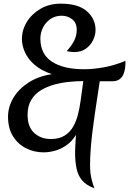

<svg xmlns="http://www.w3.org/2000/svg" viewBox="-20 -801 707 1051"><path d="M201 -590Q201 -505 264 -463.5Q327 -422 441 -422Q492 -422 551 -433Q610 -444 667 -468Q667 -451 665 -431.5Q663 -412 656 -395Q649 -378 634 -367Q619 -356 592 -356H526Q520 -316 513 -270.5Q506 -225 499 -176.5Q492 -128 486 -80Q480 -32 476.5 14.5Q473 61 473 103Q473 147 481.5 180.5Q490 214 497 230Q454 214 431 188Q408 162 399.5 123.5Q391 85 391 32Q391 21 392 2.5Q393 -16 394 -34.5Q395 -53 396 -63Q375 -28 344.5 -6.5Q314 15 281 24Q248 33 219 33Q168 33 123.5 11Q79 -11 51.5 -54.5Q24 -98 24 -162Q24 -216 53 -265Q82 -314 136 -349Q190 -384 264 -395Q205 -415 169 -446.5Q133 -478 116.5 -515Q100 -552 100 -587Q100 -637 127 -681Q154 -725 202 -753Q250 -781 313 -781Q408 -781 455.5 -739.5Q503 -698 503 -637Q503 -609 489.5 -581Q476 -553 450 -534.5Q424 -516 387 -516Q379 -516 368.5 -517Q358 -518 345 -521Q373 -552 386.5 -579.5Q400 -607 400 -638Q400 -677 374.5 -696Q349 -715 318 -715Q282 -715 255.5 -696.5Q229 -678 215 -649.5Q201 -621 201 -590ZM258 -40Q303 -40 332.5 -58Q362 -76 379.5 -106Q397 -136 406.5 -173Q416 -210 421 -248L436 -357Q400 -357 359 -353Q318 -349 277.5 -338Q237 -327 204 -307Q171 -287 151 -254Q131 -221 131 -173Q131 -106 167.5 -73Q204 -40 258 -40Z"/></svg>

Font: Merienda
Style: Regular
Weight: 400
Designer: Eduardo Rodriguez Tunni
Foundry: Eduardo Rodriguez Tunni
Version: Version 2.001